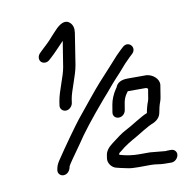

<svg xmlns="http://www.w3.org/2000/svg" viewBox="-83 -789 929 920"><g transform="rotate(-10 382.0 -329.0)"><path d="M194 -20C197 -28 220 -60 261 -118C290 -163 340 -227 411 -310C422 -322 440 -343 466 -374C480 -391 493 -403 508 -420C544 -462 542 -459 569 -486L582 -498C612 -526 574 -567 544 -538L531 -526C515 -511 501 -496 489 -482C463 -452 439 -428 407 -392C378 -360 318 -285 278 -236C260 -214 189 -115 150 -56C139 -39 136 -30 133 -13C130 3 142 17 158 17C178 17 191 0 194 -20ZM712 17C715 1 703 -13 687 -13H678C672 -13 666 -13 660 -12L585 -19H531C503 -19 471 -23 438 -33L439 -40C441 -43 445 -45 449 -48C475 -71 505 -88 537 -106C543 -110 606 -148 614 -150C642 -160 658 -176 662 -199C665 -216 669 -234 676 -252C678 -258 680 -265 681 -273L690 -329C693 -359 661 -384 632 -386H541C509 -386 489 -375 481 -353C481 -352 480 -350 478 -349C460 -322 451 -298 447 -275L441 -239C438 -222 450 -209 467 -209C484 -209 498 -222 501 -239L507 -275C510 -291 516 -306 526 -319C528 -322 530 -324 531 -326H621C621 -326 623 -324 629 -321L621 -273C620 -270 620 -266 618 -262C612 -247 606 -225 603 -207C573 -196 524 -161 484 -141C470 -134 448 -118 417 -94C394 -77 381 -59 379 -40L377 -27C373 -3 392 20 412 25C422 28 441 32 470 38C492 43 542 41 579 41C589 41 600 42 614 44C630 47 651 47 669 47H678C694 47 709 33 712 17ZM223 -286C239 -286 254 -300 257 -316L260 -336C266 -374 298 -444 306 -493L330 -646C333 -667 329 -683 317 -695C300 -712 278 -708 251 -683C239 -670 230 -662 217 -647C199 -625 179 -608 159 -589L150 -580C137 -568 135 -549 145 -538C155 -527 175 -527 187 -539L197 -548C213 -562 247 -598 266 -618L246 -493C239 -450 208 -384 200 -336L197 -316C194 -300 207 -286 223 -286Z"/></g></svg>

Font: Squarish
Style: It
Weight: 400
Foundry: Cannot Into Space Fonts
Version: Version 0.272